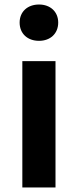

<svg xmlns="http://www.w3.org/2000/svg" viewBox="-20 -831 344 851"><path d="M79 0H226V-560H79ZM153 -650C203 -650 238 -682 238 -731C238 -779 203 -811 153 -811C102 -811 67 -779 67 -731C67 -682 102 -650 153 -650Z"/></svg>

Font: Source Han Sans CN
Style: Bold
Weight: 700
Designer: Ryoko NISHIZUKA 西塚涼子 (kana, bopomofo & ideographs); Paul D. Hunt (Latin, Greek & Cyrillic); Sandoll Communications 산돌커뮤니
Foundry: Adobe
Version: Version 2.001;hotconv 1.0.107;makeotfexe 2.5.65593